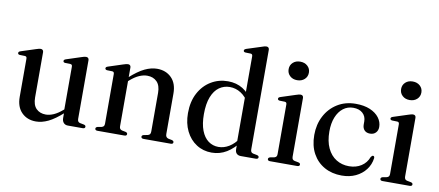

<svg xmlns="http://www.w3.org/2000/svg" viewBox="-67 -993 2878 1259"><g transform="rotate(10 1371.5 -363.0)"><path d="M387.5 -44.5V-86.5L385.5 -89V-384Q385.5 -392.5 382.5 -396.2Q379.5 -400 372.5 -400.5L337 -401.5Q330.5 -402.5 327.8 -405.2Q325 -408 325 -412.5Q325 -417 328.2 -420.2Q331.5 -423.5 339.5 -426L434.5 -457Q446.5 -461 453.5 -462.8Q460.5 -464.5 466.5 -464.5Q476 -464.5 480.8 -459.2Q485.5 -454 485.5 -445.5V-55Q485.5 -44 489.8 -38Q494 -32 502.5 -30L528 -25Q535 -23.5 538.2 -20.2Q541.5 -17 541.5 -12Q541.5 -6.5 537.5 -3.2Q533.5 0 525 0H426.5Q408.5 0 398 -11.8Q387.5 -23.5 387.5 -44.5ZM83 -131V-384Q83 -392.5 80 -396.2Q77 -400 70 -400.5L34.5 -401.5Q28.5 -402.5 25.8 -405.2Q23 -408 23 -412.5Q23 -417 26 -420.2Q29 -423.5 37 -426L132.5 -457Q144.5 -461 151.8 -462.8Q159 -464.5 164 -464.5Q173.5 -464.5 178.2 -459.2Q183 -454 183 -445.5V-145Q183 -94.5 207.2 -70.2Q231.5 -46 271 -46Q295.5 -46 323 -58Q350.5 -70 381 -96.5L401 -113.5L415.5 -99L395 -81Q339 -30.5 296.5 -10.2Q254 10 215 10Q156.5 10 119.8 -27Q83 -64 83 -131Z M764.5 -446V-55Q764.5 -44 768.8 -38.2Q773 -32.5 782 -30L807 -25Q819 -21.5 819 -12.5Q819 0 802.5 0H623.5Q615.5 0 611.5 -3.2Q607.5 -6.5 607.5 -12Q607.5 -16.5 610.5 -19.8Q613.5 -23 620 -25L647 -30Q656 -32.5 660.2 -38Q664.5 -43.5 664.5 -54.5V-384.5Q664.5 -392.5 661.5 -396.5Q658.5 -400.5 651.5 -401L616 -402Q610 -403 607 -405.8Q604 -408.5 604 -412.5Q604 -417.5 607.2 -420.8Q610.5 -424 618.5 -426.5L713.5 -457.5Q725.5 -461.5 732.8 -463.2Q740 -465 746 -465Q755 -465 759.8 -459.8Q764.5 -454.5 764.5 -446ZM752 -344.5 737.5 -359 758 -377Q814.5 -428 857.2 -448.2Q900 -468.5 939 -468.5Q998 -468.5 1035 -431.5Q1072 -394.5 1072 -327V-57.5Q1072 -45 1077 -38.5Q1082 -32 1092 -29.5L1115 -25Q1121.5 -23 1124.5 -19.8Q1127.5 -16.5 1127.5 -12Q1127.5 -6.5 1123.8 -3.2Q1120 0 1111.5 0H931.5Q914.5 0 914.5 -12.5Q914.5 -21.5 927 -25L953 -30Q963.5 -32.5 967.8 -39Q972 -45.5 972 -57.5V-313.5Q972 -363.5 947.5 -388Q923 -412.5 883 -412.5Q858 -412.5 830.2 -400.5Q802.5 -388.5 772 -362Z M1540 -75 1538 -78V-656Q1538 -664.5 1535 -668.5Q1532 -672.5 1525 -673L1489.5 -674Q1483 -675 1480.2 -677.8Q1477.5 -680.5 1477.5 -684.5Q1477.5 -689.5 1480.8 -692.5Q1484 -695.5 1492 -698.5L1587 -729Q1599 -733.5 1606.2 -735.2Q1613.5 -737 1619 -737Q1628.5 -737 1633.2 -731.8Q1638 -726.5 1638 -718V-55Q1638 -44 1642.2 -38Q1646.5 -32 1655.5 -30L1681 -25Q1688 -23.5 1691.2 -20.2Q1694.5 -17 1694.5 -12Q1694.5 -6.5 1690.2 -3.2Q1686 0 1677.5 0H1578Q1560.5 0 1550.2 -10Q1540 -20 1540 -39.5ZM1188 -217.5Q1188 -295 1218 -351.2Q1248 -407.5 1298.8 -438Q1349.5 -468.5 1411 -468.5Q1468 -468.5 1510.5 -441.8Q1553 -415 1579.5 -367L1560 -349Q1537.5 -389.5 1503.5 -411.5Q1469.5 -433.5 1429 -433.5Q1390.5 -433.5 1359.2 -411.5Q1328 -389.5 1310 -344Q1292 -298.5 1292 -229Q1292 -164 1308.8 -120.5Q1325.5 -77 1355.2 -55.2Q1385 -33.5 1422.5 -33.5Q1459 -33.5 1493 -54Q1527 -74.5 1556.5 -117.5L1569 -98Q1530 -44 1484.5 -16.5Q1439 11 1385 11Q1328.5 11 1283.8 -17.8Q1239 -46.5 1213.5 -98.2Q1188 -150 1188 -217.5Z M1913.5 -446V-55Q1913.5 -44 1917.8 -38Q1922 -32 1931 -30L1956.5 -25Q1963.5 -23.5 1966.8 -20.2Q1970 -17 1970 -12Q1970 -6.5 1965.8 -3.2Q1961.5 0 1953 0H1772.5Q1764.5 0 1760.5 -3.2Q1756.5 -6.5 1756.5 -12Q1756.5 -16.5 1759.5 -19.8Q1762.5 -23 1769 -25L1796 -30Q1805 -32.5 1809.2 -38Q1813.5 -43.5 1813.5 -54.5V-384.5Q1813.5 -392.5 1810.5 -396.5Q1807.5 -400.5 1800.5 -401L1765 -402Q1759 -403 1756 -405.8Q1753 -408.5 1753 -412.5Q1753 -417.5 1756.2 -420.8Q1759.5 -424 1767.5 -426.5L1863 -457.5Q1875 -461.5 1882 -463.2Q1889 -465 1894 -465Q1904 -465 1908.8 -459.8Q1913.5 -454.5 1913.5 -446ZM1855 -554Q1825.5 -554 1806.8 -571.5Q1788 -589 1788 -616Q1788 -643 1806.8 -660.2Q1825.5 -677.5 1855 -677.5Q1885 -677.5 1904 -660Q1923 -642.5 1923 -616Q1923 -589 1904 -571.5Q1885 -554 1855 -554Z M2439 -345Q2439 -322 2424.8 -307Q2410.5 -292 2386.5 -292Q2362.5 -292 2349.2 -306Q2336 -320 2336 -344V-364Q2336 -398 2313 -419Q2290 -440 2250 -440Q2212.5 -440 2183.5 -417.8Q2154.5 -395.5 2138.2 -355.2Q2122 -315 2122 -260.5Q2122 -195 2143.5 -149.5Q2165 -104 2202.5 -80.8Q2240 -57.5 2287.5 -57.5Q2334.5 -57.5 2369 -79.8Q2403.5 -102 2418 -141.5Q2422.5 -147.5 2425.5 -150Q2428.5 -152.5 2432.5 -152.5Q2437.5 -152 2439.8 -148Q2442 -144 2441.5 -138Q2436 -95 2410.2 -61.2Q2384.5 -27.5 2343.8 -8.2Q2303 11 2251 11Q2186 11 2135.8 -17Q2085.5 -45 2057 -97Q2028.5 -149 2028.5 -220.5Q2028.5 -290.5 2057.8 -346.5Q2087 -402.5 2139.8 -435.5Q2192.5 -468.5 2262.5 -468.5Q2317.5 -468.5 2357 -451.8Q2396.5 -435 2417.8 -406.8Q2439 -378.5 2439 -345Z M2662.5 -446V-55Q2662.5 -44 2666.8 -38Q2671 -32 2680 -30L2705.5 -25Q2712.5 -23.5 2715.8 -20.2Q2719 -17 2719 -12Q2719 -6.5 2714.8 -3.2Q2710.5 0 2702 0H2521.5Q2513.5 0 2509.5 -3.2Q2505.5 -6.5 2505.5 -12Q2505.5 -16.5 2508.5 -19.8Q2511.5 -23 2518 -25L2545 -30Q2554 -32.5 2558.2 -38Q2562.5 -43.5 2562.5 -54.5V-384.5Q2562.5 -392.5 2559.5 -396.5Q2556.5 -400.5 2549.5 -401L2514 -402Q2508 -403 2505 -405.8Q2502 -408.5 2502 -412.5Q2502 -417.5 2505.2 -420.8Q2508.5 -424 2516.5 -426.5L2612 -457.5Q2624 -461.5 2631 -463.2Q2638 -465 2643 -465Q2653 -465 2657.8 -459.8Q2662.5 -454.5 2662.5 -446ZM2604 -554Q2574.5 -554 2555.8 -571.5Q2537 -589 2537 -616Q2537 -643 2555.8 -660.2Q2574.5 -677.5 2604 -677.5Q2634 -677.5 2653 -660Q2672 -642.5 2672 -616Q2672 -589 2653 -571.5Q2634 -554 2604 -554Z"/></g></svg>

Font: Fraunces 60pt
Style: Regular
Weight: 400
Version: Version 1.000;[b76b70a41]